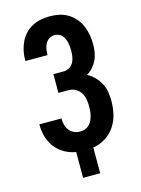

<svg xmlns="http://www.w3.org/2000/svg" viewBox="-131 -817 763 1040"><g transform="rotate(-15 250.0 -297.0)"><path d="M202 149V4Q214 6 225.5 7Q237 8 249 8H251Q224 8 198 3.5Q172 -1 148 -13Q124 -25 104.5 -43.5Q85 -62 72.5 -85.5Q60 -109 54 -135Q48 -161 48 -187V-192H172V-190Q172 -173 176.5 -155.5Q181 -138 192 -124.5Q203 -111 219 -104Q235 -97 253 -97Q266 -97 279 -101.5Q292 -106 302 -115.5Q312 -125 318 -137Q324 -149 327.5 -162Q331 -175 332.5 -188.5Q334 -202 334 -216Q334 -236 330.5 -256Q327 -276 316.5 -293Q306 -310 288 -320Q270 -330 250 -330H192V-435H250Q267 -435 282 -444Q297 -453 305 -468Q313 -483 315.5 -500Q318 -517 318 -534Q318 -546 317 -557Q316 -568 313.5 -579.5Q311 -591 306 -601.5Q301 -612 293.5 -620.5Q286 -629 275 -633.5Q264 -638 253 -638Q237 -638 223 -629.5Q209 -621 201.5 -607.5Q194 -594 191 -578Q188 -562 188 -546V-543H64V-551Q64 -576 69.5 -601Q75 -626 86 -649Q97 -672 114.5 -690.5Q132 -709 154.5 -721Q177 -733 202.5 -738Q228 -743 253 -743Q279 -743 305.5 -737.5Q332 -732 354.5 -718.5Q377 -705 394.5 -684.5Q412 -664 422.5 -639.5Q433 -615 437.5 -589Q442 -563 442 -536Q442 -514 438.5 -491.5Q435 -469 425.5 -449Q416 -429 401 -412Q386 -395 367 -384Q390 -372 408 -353.5Q426 -335 438 -312.5Q450 -290 454 -264.5Q458 -239 458 -213Q458 -176 449.5 -139.5Q441 -103 420 -72Q399 -41 367 -21Q335 -1 298 5V149Z"/></g></svg>

Font: Iosevka Extrabold
Style: Regular
Weight: 800
Monospace: yes
Designer: Belleve Invis
Foundry: Belleve Invis
Version: Version 32.5.0; ttfautohint (v1.8.4)